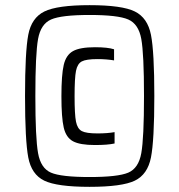

<svg xmlns="http://www.w3.org/2000/svg" viewBox="-20 -716 695 744"><path d="M77 -344Q77 -515 89.5 -581Q102 -647 152 -671.5Q202 -696 327 -696Q453 -696 502.5 -671.5Q552 -647 565 -581Q578 -515 578 -344Q578 -172 565 -106Q552 -40 502.5 -16Q453 8 327 8Q201 8 151.5 -16Q102 -40 89.5 -106Q77 -172 77 -344ZM538 -344Q538 -507 527.5 -565Q517 -623 477 -640.5Q437 -658 327 -658Q218 -658 178 -640.5Q138 -623 127.5 -565Q117 -507 117 -344Q117 -181 127.5 -122.5Q138 -64 177.5 -47Q217 -30 327 -30Q437 -30 477 -47Q517 -64 527.5 -122.5Q538 -181 538 -344ZM218 -343Q218 -426 227 -464.5Q236 -503 263 -518Q290 -533 348 -533Q398 -533 422 -525V-482Q392 -487 358 -487Q314 -487 297 -478Q280 -469 274.5 -441.5Q269 -414 269 -343Q269 -272 274.5 -244.5Q280 -217 297 -208Q314 -199 358 -199Q396 -199 424 -204V-160Q397 -154 348 -154Q290 -154 263 -168.5Q236 -183 227 -221.5Q218 -260 218 -343Z"/></svg>

Font: Assailand
Style: Regular
Weight: 400
Designer: Hector Gatti with collaboration of the Omnibus-Type team
Foundry: Omnibus-Type
Version: Version 0.072;October 19, 2019;FontCreator 12.0.0.2547 64-bi